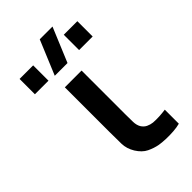

<svg xmlns="http://www.w3.org/2000/svg" viewBox="-244 -884 975 975"><g transform="rotate(-45 244.0 -396.5)"><path d="M294.1 4.2Q264.5 -1.2 236 -15Q207.4 -28.8 185.4 -63.8Q164.7 -97.8 163.8 -133.6Q162.9 -169.4 162.9 -220.7V-540H283.2V-227.3Q283.2 -194 283.9 -170.5Q284.6 -147 294.2 -130.2Q304.5 -113.7 320.4 -106.1Q336.3 -98.6 353.2 -96.8Q373.2 -95.2 396.8 -96.4Q420.3 -97.6 441.6 -100.8V0Q421.4 5.6 394.1 7.5Q366.8 9.5 340 8.5Q313.2 7.4 294.1 4.2ZM445.3 -622.5H347.8V-732.5H445.3ZM128 -622.5H30.5V-732.5H128ZM168.2 -617.5H259.7L336.8 -802.5H245.3Z"/></g></svg>

Font: Manrope Variable Light
Style: Regular
Weight: 200
Designer: Mikhail Sharanda
Foundry: Mikhail Sharanda
Version: Version 4.505